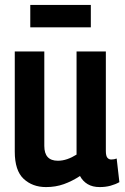

<svg xmlns="http://www.w3.org/2000/svg" viewBox="-20 -750 506 780"><path d="M167 10Q112 10 76 -23.5Q40 -57 40 -134V-541H160V-157Q160 -97 215 -97Q234 -97 253 -103.5Q272 -110 291 -122V-541H410V-137Q410 -117 416 -109.5Q422 -102 432 -102Q444 -102 454 -106L465 -10Q449 -1 429 4.5Q409 10 385 10Q356 10 336 -2Q316 -14 305 -35Q273 -14 239.5 -2Q206 10 167 10ZM103 -639V-730H349V-639Z"/></svg>

Font: Georama Semi Condensed SemiBold
Style: Regular
Weight: 600
Width: 4
Designer: Jean-Baptiste Levee
Foundry: Production Type
Version: Version 1.000